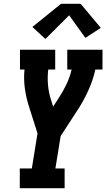

<svg xmlns="http://www.w3.org/2000/svg" viewBox="-20 -999 564 1019"><path d="M85 0V-105H149L179 -291L134 -433Q119 -479 112 -529Q105 -579 110 -630H86V-735H273V-630H236Q236 -630 236 -630Q236 -630 236 -630Q231 -587 235 -545.5Q239 -504 252 -465L262 -433L291 -478Q315 -514 333 -552Q351 -590 360 -630H337V-735H524V-630H486Q475 -579 453 -528.5Q431 -478 402 -431V-430Q400 -428 398.5 -425.5Q397 -423 395 -420L302 -277L274 -105H323V0ZM221 -792 152 -856 304 -979H408L515 -851L433 -798L347 -918Z"/></svg>

Font: Iosevka Curly Slab XBdObl
Style: Regular
Weight: 800
Italic angle: -9°
Monospace: yes
Designer: Belleve Invis
Foundry: Belleve Invis
Version: Version 11.1.0; ttfautohint (v1.8.3)